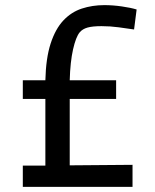

<svg xmlns="http://www.w3.org/2000/svg" viewBox="-20 -729 603 749"><path d="M69 0V-83H157V-343H69V-416H157Q159 -502 177.5 -559Q196 -616 227 -649Q258 -682 299 -695.5Q340 -709 387 -709Q420 -709 455 -704Q490 -699 513 -692L503 -614Q476 -618 443 -622.5Q410 -627 376 -627Q341 -627 321.5 -621.5Q302 -616 291 -603Q276 -585 265 -536.5Q254 -488 252 -416H433V-343H252V-84L497 -86V0Z"/></svg>

Font: Ruda Medium
Style: Regular
Weight: 500
Version: Version 2.001